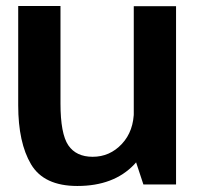

<svg xmlns="http://www.w3.org/2000/svg" viewBox="-20 -613 665 638"><path d="M456.5 0H565V-592.5H424.5V-97ZM181 -593H40.5V-263Q40.5 -139 83.2 -67Q126 5 237 5Q358 5 426 -66.5Q494 -138 494 -214L425 -246.5Q425 -177.5 385 -134.8Q345 -92 288 -92Q233 -92 207 -130.2Q181 -168.5 181 -269.5Z"/></svg>

Font: Anybody Thin SemiBold
Style: Regular
Weight: 600
Version: Version 1.113;gftools[0.9.25]